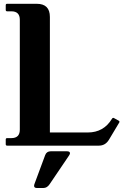

<svg xmlns="http://www.w3.org/2000/svg" viewBox="-20 -757 646 998"><path d="M327.6 29.3Q343.8 29.3 343.8 39.6Q343.8 43.9 338.9 51.3L237.8 200.7Q224.6 220.2 205.6 220.2H171.9Q157.2 220.2 157.2 209Q157.2 204.1 159.7 197.8L214.8 49.3Q222.2 29.3 244.1 29.3ZM494.1 0H17.1Q9.8 0 9.8 -7.3V-31.7Q9.8 -39.1 17.1 -39.1H39.1Q83 -39.1 83 -83V-654.3Q83 -698.2 39.1 -698.2H17.1Q9.8 -698.2 9.8 -705.6V-730Q9.8 -737.3 17.1 -737.3H170.9Q239.3 -737.3 239.3 -668.9V-68.4H436.5Q519 -68.4 562 -139.6Q564.9 -144.5 568.4 -144.5Q569.8 -144.5 571.8 -143.6L596.7 -129.9Q601.1 -127.4 601.1 -124Q601.1 -122.1 600.1 -120.6L546.4 -30.8Q527.8 0 494.1 0Z"/></svg>

Font: Simply Serif
Style: Bold
Weight: 700
Designer: Wojciech Kalinowski "wmk69" (wmk69@o2.pl)
Foundry: Wojciech Kalinowski "wmk69" (wmk69@o2.pl)
Version: Version 1.0.0; 2022-02-18